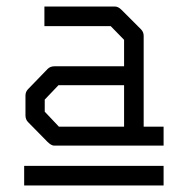

<svg xmlns="http://www.w3.org/2000/svg" viewBox="-20 -617 580 588"><path d="M360 -229V-356H159L117 -312V-275L160.5 -229ZM420 -229H481V-171H146Q137 -171 125 -183L66 -243Q58 -251 58 -264V-324Q58 -336 66 -344L126 -406Q134 -414 147 -414H360V-495L319 -537H116V-597H332Q342 -597 352 -587L412 -527Q420 -519 420 -507ZM54 -109H481V-49H54Z"/></svg>

Font: 3270 Nerd Font
Style: Regular
Weight: 400
Monospace: yes
Version: Version 3.0.1;Nerd Fonts 3.3.0